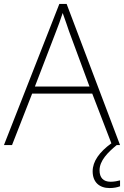

<svg xmlns="http://www.w3.org/2000/svg" viewBox="-20 -736 630 974"><path d="M485 128C485 79 527 37 572 0H589L318 -716H281L0 0H41L143 -261H448L545 -9C484 35 450 83 450 133C450 189 485 218 536 218C558 218 576 214 589 209V179C578 182 560 186 541 186C504 186 485 165 485 128ZM330 -578 434 -297H157L265 -578C275 -604 288 -638 298 -670C310 -636 323 -600 330 -578Z"/></svg>

Font: Noto Sans Myanmar ExtraLight
Style: Regular
Weight: 200
Designer: Monotype Design Team
Foundry: Monotype Imaging Inc.
Version: Version 2.107